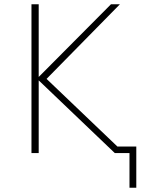

<svg xmlns="http://www.w3.org/2000/svg" viewBox="-20 -720 683 903"><path d="M128 0H162V-342L520 0H589V163H621V-31H532L199 -349L544 -700H502L162 -358V-700H128Z"/></svg>

Font: Chess Sans ExtraLight
Style: Regular
Weight: 275
Designer: Wolf Bōese
Foundry: Wolf Bōese
Version: Version 7.223;Glyphs 3.3 (3306)